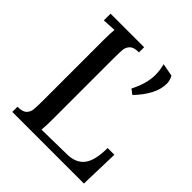

<svg xmlns="http://www.w3.org/2000/svg" viewBox="-194 -838 967 967"><g transform="rotate(45 289.0 -354.5)"><path d="M426 -641Q426 -676 417 -709L486 -696Q498 -671 498 -652Q498 -610 475 -567.5Q452 -525 415 -488L389 -508Q426 -579 426 -641ZM558 0H48V-37H51Q85 -37 99 -51.5Q113 -66 115 -86Q117 -106 117 -158V-586Q117 -626 120 -656L48 -652V-700H287V-663H284Q250 -663 236 -648.5Q222 -634 220 -614Q218 -594 218 -542V-117Q218 -67 215 -41L395 -44Q457 -45 486.5 -84Q516 -123 516 -211H564Z"/></g></svg>

Font: Sumana
Style: Regular
Weight: 400
Designer: Cyreal, Alexei Vanyashin (Devanagari), Olga Karpushina (Latin)
Foundry: Cyreal
Version: Version 1.015;PS 001.015;hotconv 1.0.70;makeotf.lib2.5.58329